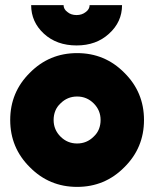

<svg xmlns="http://www.w3.org/2000/svg" viewBox="-20 -720 604 752"><path d="M282 -342Q320 -342 347 -315Q374 -288 374 -250Q374 -231 367.5 -214.5Q361 -198 347 -185Q320 -158 282 -158Q244 -158 217 -185Q190 -212 190 -250Q190 -269 196.5 -285.5Q203 -302 217 -315Q244 -342 282 -342ZM282 -512Q173 -512 97 -435Q20 -359 20 -250Q20 -141 97 -65Q173 12 282 12Q391 12 467 -65Q544 -141 544 -250Q544 -359 467 -435Q391 -512 282 -512ZM102 -700Q102 -634 152 -588Q202 -542 280 -542Q357 -542 407 -588Q458 -634 458 -700H331Q331 -684 316 -673Q301 -661 280 -661Q258 -661 244 -673Q229 -684 229 -700Z"/></svg>

Font: Unageo
Style: Black
Weight: 900
Designer: Richard Sepsi
Foundry: Richard Sepsi
Version: Version 2.000